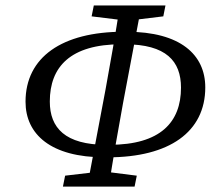

<svg xmlns="http://www.w3.org/2000/svg" viewBox="-20 -690 792 710"><path d="M212.7 0H477.7L485.8 -40.4L367.3 -55.4H349.2L220.8 -40.4L212.7 0ZM302.4 0H382.1C398.2 -103 416.2 -207 435.2 -310L503.2 -669.8H423.4C407.4 -566.8 389.4 -462.8 370.4 -359.8L302.4 0ZM366.4 -108.2 373.4 -154.5C221 -154.6 164.1 -217 164.2 -314.7C164.2 -442.4 239.8 -526.2 428.5 -526.3L436.5 -572.6C209.4 -572.5 74.4 -478.6 74.4 -313.9C74.4 -192.9 168.4 -108.3 366.4 -108.2ZM378.9 -108.2C606.1 -108.2 739.1 -202.1 739.1 -366.8C739.1 -487.8 647 -572.4 449.1 -572.6L442 -526.2C594.5 -526.1 649.3 -463.8 649.3 -366C649.3 -238.4 573.7 -154.6 385 -154.5L378.9 -108.2ZM318.8 -629.5 441.4 -614.5H460.4L583.9 -629.5L591.9 -669.8H326.9L318.8 -629.5Z"/></svg>

Font: Source Serif Variable
Style: Italic
Weight: 389
Italic angle: -12°
Designer: Frank Grießhammer
Foundry: Adobe Systems Incorporated
Version: Version 3.001;hotconv 1.0.111;makeotfexe 2.5.65597